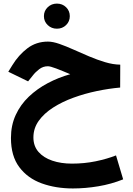

<svg xmlns="http://www.w3.org/2000/svg" viewBox="-20 -704 734 1061"><path d="M222.7 -614.7Q222.7 -644 243.7 -664.1Q264.6 -684.1 294.4 -684.1Q324.7 -684.1 345.2 -664.1Q365.7 -644 365.7 -614.7Q365.7 -585.4 345.2 -565.4Q324.7 -545.4 294.4 -545.4Q264.6 -545.4 243.7 -565.4Q222.7 -585.4 222.7 -614.7ZM644.5 -346.7 644 -220.2Q582 -214.8 515.4 -200.9Q448.7 -187 386.2 -164.3Q323.7 -141.6 273.7 -109.6Q223.6 -77.6 194.1 -36.4Q164.6 4.9 164.6 55.7Q164.6 103 192.6 135.3Q220.7 167.5 268.8 183.8Q316.9 200.2 377.4 200.2Q446.3 200.2 508.8 187.3Q571.3 174.3 621.1 154.8L660.6 287.1Q594.7 313.5 523.4 325.4Q452.1 337.4 382.8 337.4Q288.1 337.4 210.4 309.3Q132.8 281.2 86.7 219.7Q40.5 158.2 40.5 58.6Q40.5 -11.7 66.9 -68.8Q93.3 -126 139.2 -169.7Q185.1 -213.4 244.1 -244.6Q303.2 -275.9 368.2 -293.9Q322.3 -313.5 290 -325.7Q257.8 -337.9 244.6 -337.9Q217.8 -337.9 196.5 -321.5Q175.3 -305.2 161.1 -286.6L135.3 -254.4L25.9 -307.6L47.9 -343.3Q82.5 -399.9 131.3 -437Q180.2 -474.1 245.1 -474.1Q272 -474.1 308.3 -461.4Q344.7 -448.7 386.5 -429.9Q428.2 -411.1 472.7 -392.3Q517.1 -373.5 561 -360.4Q605 -347.2 644.5 -346.7Z"/></svg>

Font: Vazirmatn RD UI ExtraBold
Style: Regular
Weight: 800
Designer: Saber Rastikerdar
Foundry: Saber Rastikerdar
Version: Version 33.003